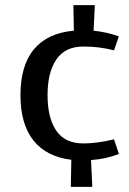

<svg xmlns="http://www.w3.org/2000/svg" viewBox="-20 -720 505 751"><path d="M426 -175 445 -118Q396 -98 336 -94L341 11H257L259 -95Q161 -107 110.5 -171Q60 -235 60 -348Q60 -464 113 -527.5Q166 -591 269 -600L267 -700H351L346 -600Q395 -595 445 -578L426 -523Q370 -538 306 -538Q235 -538 200.5 -487.5Q166 -437 166 -348Q166 -259 200 -209Q234 -159 306 -159Q360 -159 426 -175Z"/></svg>

Font: Voces
Style: Regular
Weight: 400
Designer: Ana Paula Megda, Pablo Ugerman
Foundry: Ana Paula Megda, Pablo Ugerman
Version: Version 1.100